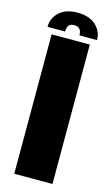

<svg xmlns="http://www.w3.org/2000/svg" viewBox="-124 -851 526 898"><g transform="rotate(15 139.0 -402.0)"><path d="M43.5 0V-675H228.5V0ZM135.5 -804.5Q192 -804.5 223.8 -775.5Q255.5 -746.5 255.5 -704H170.5Q170.5 -744 135.5 -744Q116.5 -744 108.8 -734Q101 -724 101 -704H16Q16 -746.5 47.2 -775.5Q78.5 -804.5 135.5 -804.5Z"/></g></svg>

Font: Anybody ExtraBold
Style: Regular
Weight: 800
Designer: Tyler Finck
Foundry: Etcetera Type Company
Version: Version 1.010; ttfautohint (v1.8.3) -l 8 -r 50 -G 200 -x 14 